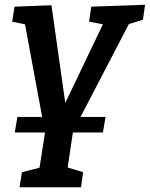

<svg xmlns="http://www.w3.org/2000/svg" viewBox="-20 -556 629 806"><path d="M589 -536 580 -473 521 -455 318 -65H423L412 0H286L264 147L329 167L320 230H62L72 167L146 148L169 0H42L53 -65H157L85 -454L31 -465L41 -528L196 -534L254 -124L412 -454L354 -465L363 -528Z"/></svg>

Font: Bitter Pro SemiBold
Style: Italic
Weight: 600
Italic angle: -9°
Designer: Sol Matas, and Bitter project Authors
Foundry: Sol Matas
Version: Version 1.010